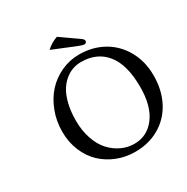

<svg xmlns="http://www.w3.org/2000/svg" viewBox="-184 -972 1109 1140"><g transform="rotate(-30 370.5 -402.5)"><path d="M407.2 -613.8Q377.4 -613.8 349.4 -604.2Q321.3 -594.7 295.2 -573Q269 -551.3 249.8 -519Q230.5 -486.8 218.8 -437.5Q207 -388.2 207 -327.1Q207 -257.3 226.6 -200.7Q246.1 -144 279.1 -108.4Q312 -72.8 353.5 -53.5Q395 -34.2 440.9 -34.2Q528.8 -34.2 583.5 -106.7Q638.2 -179.2 638.2 -310.1Q638.2 -461.9 577.1 -537.8Q516.1 -613.8 407.2 -613.8ZM741.2 -329.1Q741.2 -230 701.2 -152.8Q661.1 -75.7 588.1 -33Q515.1 9.8 420.9 9.8Q356.4 9.8 298.8 -12.9Q241.2 -35.6 198 -76.2Q154.8 -116.7 129.4 -177.5Q104 -238.3 104 -310.1Q104 -382.3 128.4 -446.8Q152.8 -511.2 194.6 -557.6Q236.3 -604 295.2 -631.1Q354 -658.2 419.9 -658.2Q509.8 -658.2 582.8 -617.7Q655.8 -577.1 698.5 -501.7Q741.2 -426.3 741.2 -329.1ZM357.9 -814.9 479 -730Q494.1 -719.2 494.1 -709Q494.1 -703.1 489.5 -698.5Q484.9 -693.8 479 -693.8Q465.3 -693.8 436 -706.1L282.2 -769Q311.5 -798.3 357.9 -814.9Z"/></g></svg>

Font: Linear Smooth
Style: Regular
Weight: 400
Designer: Philipp H. Poll, Flanker
Foundry: Philipp H. Poll, reworked by Flanker
Version: Version 1.061 | FøM Fix